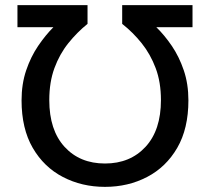

<svg xmlns="http://www.w3.org/2000/svg" viewBox="-20 -713 817 748"><path d="M389 15Q299 15 225 -23.5Q151 -62 107.5 -137Q64 -212 64 -322Q64 -386 82 -439Q100 -492 128.5 -534Q157 -576 188 -607H48V-693H321V-620Q280 -587 246 -544.5Q212 -502 192 -447.5Q172 -393 172 -323Q172 -206 231.5 -141Q291 -76 389 -76Q487 -76 547 -141Q607 -206 607 -323Q607 -393 586.5 -447.5Q566 -502 532 -544.5Q498 -587 456 -620V-693H730V-607H589Q621 -576 649.5 -534Q678 -492 696 -439Q714 -386 714 -322Q714 -212 670.5 -137Q627 -62 553 -23.5Q479 15 389 15Z"/></svg>

Font: Ubuntu Sans Medium
Style: Regular
Weight: 500
Designer: Dalton Maag Ltd
Foundry: Dalton Maag Ltd
Version: Version 1.006; ttfautohint (v1.8.4.7-5d5b)